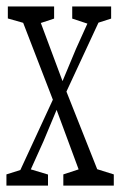

<svg xmlns="http://www.w3.org/2000/svg" viewBox="-26 -585 387 600"><path d="M321.3 -564.9V-526.9L281.7 -514.2L181.6 -298.8L277.8 -56.2L329.6 -40V-4.9H171.9V-40L219.7 -55.7L150.9 -241.7L109.9 -143.6L70.3 -55.7L124 -39.6V-4.9H-5.9V-40L37.6 -53.7L139.2 -273.4L46.4 -513.7L-1.5 -527.3V-564.9H143.1V-526.9L101.6 -513.2L169.4 -331.5L211.4 -432.1L247.1 -511.2L199.7 -526.9V-564.9Z"/></svg>

Font: Scarab Serif
Style: Condensed-Light
Weight: 300
Designer: John Roberts
Foundry: Scarab
Version: 1.0